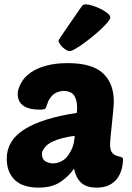

<svg xmlns="http://www.w3.org/2000/svg" viewBox="-20 -849 603 879"><path d="M299 -615Q292 -615 283.5 -620Q275 -625 267 -632.5Q259 -640 253.5 -648.5Q248 -657 248 -663Q248 -665 258 -680Q268 -695 283 -717Q298 -739 316 -765Q334 -791 350 -814Q356 -823 360 -826Q364 -829 373 -829Q385 -829 404 -823Q423 -817 441 -808Q459 -799 472 -788.5Q485 -778 485 -769Q485 -762 473.5 -748Q462 -734 444 -717Q426 -700 404 -682Q382 -664 361 -649Q340 -634 323.5 -624.5Q307 -615 299 -615ZM322 -227Q294 -224 267 -217Q240 -210 219 -200Q198 -190 185 -174Q172 -158 172 -145Q172 -120 188 -110.5Q204 -101 222 -101Q239 -101 256.5 -108.5Q274 -116 287 -131.5Q300 -147 310 -170Q320 -193 322 -227ZM11 -123Q11 -206 92 -257Q173 -308 331 -332Q332 -334 332.5 -339.5Q333 -345 333 -356Q333 -388 321 -409.5Q309 -431 271 -433Q250 -431 237 -424.5Q224 -418 214.5 -406.5Q205 -395 201.5 -387Q198 -379 192 -361Q190 -352 183.5 -349.5Q177 -347 163 -347Q61 -347 61 -420Q61 -439 75.5 -467Q90 -495 118.5 -515.5Q147 -536 190 -548Q233 -560 290 -560Q401 -560 451 -514Q501 -468 501 -384Q501 -373 498.5 -344.5Q496 -316 492.5 -284.5Q489 -253 486.5 -225Q484 -197 484 -186Q484 -161 493 -150.5Q502 -140 513.5 -136Q525 -132 534 -130Q543 -128 543 -120Q543 -98 537 -75Q531 -52 517.5 -33Q504 -14 480.5 -2Q457 10 423 10Q375 10 351 -13Q327 -36 319 -77Q295 -42 256.5 -16Q218 10 156 10Q126 10 99.5 3Q73 -4 53.5 -20Q34 -36 22.5 -61.5Q11 -87 11 -123Z"/></svg>

Font: Poetsen One
Style: Regular
Weight: 400
Designer: Pablo Impallari, Rodrigo Fuenzalida
Foundry: Pablo Impallari, Rodrigo Fuenzalida
Version: Version 1.001; ttfautohint (v0.93) -l 8 -r 50 -G 200 -x 14 -